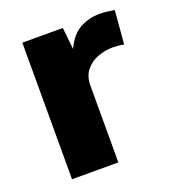

<svg xmlns="http://www.w3.org/2000/svg" viewBox="-103 -614 638 698"><g transform="rotate(-20 215.5 -265.5)"><path d="M58.6 0V-528.3H215.3L224.1 -443.8Q247.6 -494.1 282.7 -512.5Q317.9 -530.8 356.9 -530.8Q371.6 -530.8 386.2 -529.1Q400.9 -527.3 415 -524.9L404.3 -395.5Q392.1 -397.9 380.6 -398.9Q369.1 -399.9 361.8 -399.9Q331.5 -399.9 303 -389.2Q274.4 -378.4 256.1 -355.7Q237.8 -333 237.8 -296.9V0Z"/></g></svg>

Font: Comme ExtraBold
Style: Regular
Weight: 800
Version: Version 1.000;gftools[0.9.27]